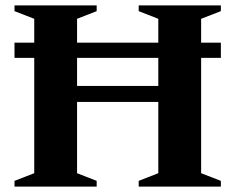

<svg xmlns="http://www.w3.org/2000/svg" viewBox="-20 -695 876 715"><path d="M267 -50 340 -21.5V0H34V-21.5L107.5 -50V-625L34 -653.5V-675H340V-653.5L267 -625ZM729 -50 802.5 -21.5V0H496.5V-21.5L569.5 -50V-625L496.5 -653.5V-675H802.5V-653.5L729 -625ZM34 -479.5V-536H802.5V-479.5ZM179 -315.5V-375H657.5V-315.5Z"/></svg>

Font: Newsreader 24pt
Style: Bold
Weight: 700
Designer: Hugues Gentile
Foundry: Production Type
Version: Version 1.003